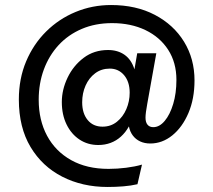

<svg xmlns="http://www.w3.org/2000/svg" viewBox="-20 -732 849 764"><path d="M408 12Q308 12 228 -28.8Q148 -69.5 101.5 -147.2Q55 -225 55 -336Q55 -419 84 -487.8Q113 -556.5 163.8 -606.8Q214.5 -657 281 -684.5Q347.5 -712 422 -712Q521.5 -712 596.2 -672.8Q671 -633.5 712.5 -565.8Q754 -498 754 -412Q754 -339 729.8 -282.2Q705.5 -225.5 665.5 -193.2Q625.5 -161 578 -161Q555.5 -161 537.8 -169.2Q520 -177.5 508.5 -192.8Q497 -208 493 -229Q479.5 -205 461.2 -188.5Q443 -172 420.2 -163.5Q397.5 -155 371 -155Q329 -155 296.2 -176.8Q263.5 -198.5 244.8 -237Q226 -275.5 226 -326Q226 -375 248.8 -422.8Q271.5 -470.5 312.8 -501.8Q354 -533 410 -533Q448.5 -533 475.8 -513.8Q503 -494.5 515 -456L526 -520H602L566 -319Q562.5 -301 560.8 -286.8Q559 -272.5 559 -264Q559 -245.5 567 -235.8Q575 -226 590 -226Q614.5 -226 635.5 -251Q656.5 -276 669.2 -318.5Q682 -361 682 -414Q682 -483 649.2 -533.8Q616.5 -584.5 558.8 -612.2Q501 -640 426 -640Q359.5 -640 305.5 -617Q251.5 -594 213.2 -552.5Q175 -511 154.5 -455.5Q134 -400 134 -335Q134 -254 167.2 -192Q200.5 -130 262.8 -95Q325 -60 412 -60Q446.5 -60 482 -64.5Q517.5 -69 545 -77L527 1Q501.5 7 471 9.5Q440.5 12 408 12ZM388 -228Q421 -228 445.2 -247.5Q469.5 -267 482.8 -298Q496 -329 496 -363Q496 -406.5 473.8 -432.8Q451.5 -459 417 -459Q383.5 -459 358.8 -440.5Q334 -422 320.5 -391.5Q307 -361 307 -325Q307 -281 328.8 -254.5Q350.5 -228 388 -228Z"/></svg>

Font: Undotted
Style: Regular
Weight: 400
Designer: Delve Withrington, Dave Bailey, Thomas Jockin
Foundry: Delve Fonts LLC
Version: Version 4.000